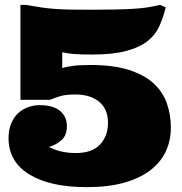

<svg xmlns="http://www.w3.org/2000/svg" viewBox="-20 -749 747 789"><path d="M292 -120.1Q357.9 -120.1 390.9 -155Q423.8 -189.9 423.8 -244.1Q423.8 -300.8 387.5 -330.8Q351.1 -360.8 289.1 -360.8Q248 -360.8 223.1 -352.5Q198.2 -344.2 186 -338.9H64V-729H85Q123 -722.2 152.6 -718Q182.1 -713.9 212.2 -711.9Q242.2 -710 276.6 -709.5Q311 -709 357.9 -709Q413.1 -709 455.1 -710Q497.1 -710.9 529.5 -712.9Q562 -714.8 587.9 -719Q613.8 -723.1 637.2 -729L661.1 -719.2Q650.9 -676.8 634.5 -640.9Q618.2 -605 585.7 -579.6Q553.2 -554.2 498.5 -539.6Q443.8 -524.9 358.9 -524.9Q309.1 -524.9 281.5 -527.3Q253.9 -529.8 235.8 -534.2V-469.2Q245.1 -472.2 255.1 -474.1Q265.1 -476.1 278.6 -478Q292 -480 310.1 -481Q328.1 -481.9 353 -481.9Q446.8 -481.9 510.5 -461.4Q574.2 -440.9 612.1 -405.5Q649.9 -370.1 666 -323.5Q682.1 -276.9 682.1 -225.1Q682.1 -171.9 661.6 -127.4Q641.1 -83 598.6 -50Q556.2 -17.1 491 1.5Q425.8 20 335.9 20Q185.1 20 100.1 -32.5Q15.1 -85 15.1 -181.2Q15.1 -215.8 26.1 -241.9Q37.1 -268.1 55.2 -284.4Q73.2 -300.8 96.2 -308.8Q119.1 -316.9 142.1 -316.9Q199.2 -316.9 227.1 -293Q254.9 -269 254.9 -231Q254.9 -192.9 232.9 -173.3Q210.9 -153.8 181.2 -145Q205.1 -132.8 231.9 -126.5Q258.8 -120.1 292 -120.1Z"/></svg>

Font: Ultra
Style: Regular
Weight: 400
Designer: Astigmatic (AOETI)
Foundry: Astigmatic (AOETI)
Version: Version 1.001